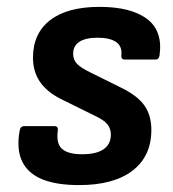

<svg xmlns="http://www.w3.org/2000/svg" viewBox="-20 -524 502 556"><path d="M209.2 12Q143.7 12 102.3 -4.8Q60.9 -21.7 44.1 -56.7Q27.2 -91.7 36.9 -145.7Q39.2 -158.7 49.9 -158.7H137.7Q143.4 -158.7 145.9 -155.4Q148.4 -152.1 147.4 -145.7Q142.1 -108.2 159.7 -92.8Q177.3 -77.3 217.4 -77.3Q258.6 -77.3 279.8 -91.7Q301 -106.2 301 -134.4Q301 -151.3 291.5 -163.4Q282 -175.6 258.4 -186.9L156.4 -237.3Q115.8 -257.6 95.6 -287.3Q75.5 -316.9 75.5 -356.6Q75.5 -427.3 125.3 -465.7Q175.2 -504.1 268 -504.1Q359.6 -504.1 405.8 -469.2Q452 -434.4 442 -363.3Q440.3 -351.6 430.3 -351.6H341.1Q330.8 -351.6 331.4 -363.3Q334.4 -389.5 316.5 -402.1Q298.6 -414.8 262.8 -414.8Q228 -414.8 209.9 -403Q191.8 -391.2 191.8 -368Q191.8 -350.7 203.3 -338.9Q214.8 -327.1 241.1 -314.5L335.3 -267.8Q378.7 -246.1 398.5 -218Q418.3 -189.8 418.3 -147.8Q418.3 -71.7 363.8 -29.9Q309.3 12 209.2 12Z"/></svg>

Font: Sofia Sans Hairline
Style: Italic
Weight: 1
Italic angle: -9°
Designer: Botio Nikoltchev, Ani Petrova
Foundry: lettersoup
Version: Version 4.102